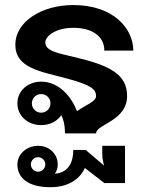

<svg xmlns="http://www.w3.org/2000/svg" viewBox="-20 -537 598 773"><path d="M133.3 95.8C149.2 95.8 162.5 109.2 162.5 125C162.5 140.8 149.2 154.2 133.3 154.2C117.5 154.2 104.2 140.8 104.2 125C104.2 109.2 117.5 95.8 133.3 95.8ZM133.3 50C87.5 50 50 83.3 50 125C50 175.8 88.3 216.7 183.3 216.7C265.8 216.7 306.7 174.2 321.7 139.2L400 200H483.3V50H391.7V83.3C391.7 102.5 395.8 118.3 399.2 130L325 66.7H275C275 110.8 260 157.5 200.8 162.5C208.3 151.7 212.5 139.2 212.5 125C212.5 83.3 179.2 50 133.3 50ZM145.8 -158.3C166.7 -158.3 183.3 -141.7 183.3 -120.8C183.3 -100 166.7 -83.3 145.8 -83.3C125 -83.3 108.3 -100 108.3 -120.8C108.3 -141.7 125 -158.3 145.8 -158.3ZM275 -516.7C145.8 -516.7 41.7 -448.3 41.7 -357.5C41.7 -263.3 140 -250 250 -220.8C349.2 -194.2 366.7 -176.7 366.7 -150C366.7 -127.5 325 -115 290 -89.2C270 -142.5 220.8 -208.3 145.8 -208.3C92.5 -208.3 50 -171.7 50 -120.8C50 -70 92.5 -33.3 145.8 -33.3C180 -33.3 210 -48.3 226.7 -73.3C235.8 -55.8 241.7 -32.5 241.7 0H366.7C366.7 -36.7 491.7 -50 491.7 -150C491.7 -237.5 425 -273.3 275 -308.3C211.7 -323.3 162.5 -331.7 162.5 -366.7C162.5 -390.8 203.3 -425 275 -425C349.2 -425 400 -392.5 400 -333.3H516.7C516.7 -422.5 435.8 -516.7 275 -516.7Z"/></svg>

Font: BoonHome
Style: Bold
Weight: 700
Designer: Sungsit Sawaiwan
Foundry: Sungsit Sawaiwan
Version: Version 0.2